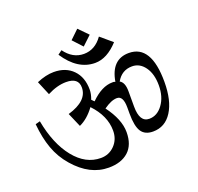

<svg xmlns="http://www.w3.org/2000/svg" viewBox="-163 -1166 1392 1349"><g transform="rotate(-20 532.5 -491.5)"><path d="M550.7 -988 618.7 -918.7 550.7 -854.7 485.3 -925.3ZM394.7 -884Q452 -805.3 535.3 -805.3Q618.7 -805.3 674.7 -884L761.3 -810.7Q677.3 -718.7 588 -718.7Q457.3 -718.7 364 -861.3ZM704 -537.3Q738.7 -518.7 738.7 -452V-337.3Q738.7 -220 810.7 -220Q870.7 -220 912 -276.7Q953.3 -333.3 953.3 -418.7Q953.3 -504 916 -556Q878.7 -608 821.3 -608Q744 -608 704 -537.3ZM81.3 -466.7Q114.7 -288 199.3 -182.7Q284 -77.3 397.3 -77.3Q458.7 -77.3 500.7 -120.7Q542.7 -164 542.7 -229.3Q542.7 -340 449.3 -438.7Q397.3 -368 334.7 -340L289.3 -445.3Q440 -489.3 440 -589.3Q440 -662.7 348 -662.7Q281.3 -662.7 206.7 -624L162.7 -729.3Q232 -758.7 290.7 -758.7Q380 -758.7 433.3 -704Q486.7 -649.3 486.7 -556Q486.7 -524 472 -485.3L490.7 -466.7Q573.3 -549.3 653.3 -549.3H661.3Q666.7 -549.3 674.7 -545.3Q701.3 -704 832 -704Q998.7 -704 998.7 -428Q998.7 -288 947.3 -207.3Q896 -126.7 805.3 -126.7Q745.3 -126.7 718.7 -166.7Q692 -206.7 692 -301.3V-348Q692 -434.7 645.3 -434.7Q602.7 -434.7 545.3 -393.3Q628 -282.7 628 -187.3Q628 -92 574 -43.3Q520 5.3 426.7 5.3Q285.3 5.3 172 -125.3Q114.7 -190.7 85.3 -272Q56 -353.3 46.7 -457.3Z"/></g></svg>

Font: Ramaraja
Style: Regular
Weight: 400
Designer: Appaji Ambarisha Darbha
Foundry: Andhrapradesh Society for Knowledge Networks
Version: Version 1.0.4; ttfautohint (v1.2.25-373a) -l 7 -r 28 -G 50 -